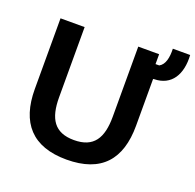

<svg xmlns="http://www.w3.org/2000/svg" viewBox="-125 -831 990 973"><g transform="rotate(20 370.0 -344.0)"><path d="M330.8 12.5C518.3 12.5 604.2 -87.5 604.2 -269.2V-521.7L610 -522.5C701.7 -524.2 745.8 -595.8 739.2 -700H645.8C647.5 -652.5 639.2 -612.5 610 -596.7H590V-650H477.5V-271.7C477.5 -156.7 439.2 -93.3 332.5 -93.3C226.7 -93.3 188.3 -156.7 188.3 -271.7V-650H58.3V-269.2C58.3 -87.5 145.8 12.5 330.8 12.5Z"/></g></svg>

Font: Familjen Grotesk SemiBold
Style: Regular
Weight: 600
Designer: Anders Wikstroem, Jonas Baeckman, Matilda Gysing, Kristian Moeller
Foundry: Familjen STHLM AB
Version: Version 2.000